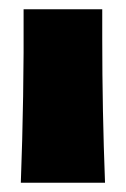

<svg xmlns="http://www.w3.org/2000/svg" viewBox="-20 -395 272 415"><path d="M201 -312Q201 -156 207 0H25Q32 -187 31 -375H201Z"/></svg>

Font: CAT Rhythmus
Style: Regular
Weight: 400
Designer: Peter Wiegel nach alter Vorlage
Foundry: Peter Wiegel
Version: 1.000